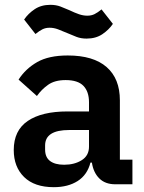

<svg xmlns="http://www.w3.org/2000/svg" viewBox="-20 -764 599 796"><path d="M458 0Q416 0 391.5 -24.5Q367 -49 361 -90H355Q342 -39 302 -13.5Q262 12 203 12Q123 12 80 -30Q37 -72 37 -142Q37 -223 95 -262.5Q153 -302 260 -302H349V-340Q349 -384 326 -408Q303 -432 252 -432Q207 -432 179.5 -412.5Q152 -393 133 -366L57 -434Q86 -479 134 -506.5Q182 -534 261 -534Q367 -534 422 -486Q477 -438 477 -348V-102H529V0ZM246 -81Q289 -81 319 -100Q349 -119 349 -156V-225H267Q167 -225 167 -161V-144Q167 -112 187.5 -96.5Q208 -81 246 -81ZM339 -604Q316 -604 297.5 -611Q279 -618 261 -626Q238 -636 220.5 -642.5Q203 -649 186 -649Q169 -649 156 -642.5Q143 -636 127 -623L80 -683Q97 -708 124 -726Q151 -744 189 -744Q212 -744 230.5 -737Q249 -730 267 -722Q290 -711 307.5 -705Q325 -699 342 -699Q359 -699 372 -705.5Q385 -712 401 -725L448 -665Q431 -640 404 -622Q377 -604 339 -604Z"/></svg>

Font: IBM Plex Sans Thai SemiBold
Style: Regular
Weight: 600
Designer: Mike Abbink, Paul van der Laan, Pieter van Rosmalen, Ben Mitchell, Mark Frömberg
Foundry: Bold Monday
Version: Version 1.1